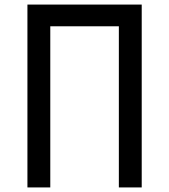

<svg xmlns="http://www.w3.org/2000/svg" viewBox="-20 -820 740 840"><path d="M100 -800H600V0H500V-705H200V0H100Z"/></svg>

Font: Martian Mono Light
Style: Regular
Weight: 300
Monospace: yes
Designer: Roman Shamin
Foundry: Evil Martians
Version: Version 1.000; ttfautohint (v1.8.4.7-5d5b)